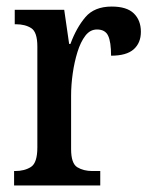

<svg xmlns="http://www.w3.org/2000/svg" viewBox="-20 -566 463 586"><path d="M23 0V-44H26Q55 -44 74.5 -56.5Q94 -69 94 -116V-424Q94 -468 75.5 -480Q57 -492 28 -492H25V-536H176L191 -432H195Q213 -481 240.5 -513.5Q268 -546 321 -546Q367 -546 388.5 -525Q410 -504 410 -469Q410 -435 388 -415.5Q366 -396 319 -396Q319 -438 310 -457Q301 -476 276 -476Q255 -476 240.5 -457Q226 -438 216.5 -407.5Q207 -377 202 -342Q197 -307 197 -274V-111Q197 -67 216 -55.5Q235 -44 262 -44H286V0Z"/></svg>

Font: Noto Serif Lao Condensed Medium
Style: Regular
Weight: 500
Width: 3
Designer: Monotype Design Team
Foundry: Monotype Imaging Inc.
Version: Version 2.003; ttfautohint (v1.8.4.7-5d5b)